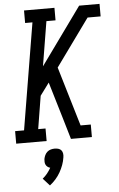

<svg xmlns="http://www.w3.org/2000/svg" viewBox="-63 -778 662 1069"><g transform="rotate(-5 267.5 -243.5)"><path d="M5 0V-70H55L154 -665H113V-735H283V-665H232L191 -416L421 -735H535V-665H462L272 -402L371 -70H428V0H311L275 -122L215 -323L164 -254L134 -70H175V0ZM172 248 135 207Q150 195 161.5 180.5Q173 166 182 150Q174 148 167.5 143Q161 138 157.5 131Q154 124 153.5 115.5Q153 107 154 99Q156 88 161 77.5Q166 67 174.5 59.5Q183 52 194 49Q205 46 216 46Q227 46 237 49Q247 52 253 59.5Q259 67 260.5 77.5Q262 88 260 99Q257 120 249.5 140.5Q242 161 231 180.5Q220 200 205 217Q190 234 172 248Z"/></g></svg>

Font: Iosevka Gothic
Style: Italic
Weight: 400
Italic angle: -9°
Monospace: yes
Designer: Belleve Invis
Foundry: Belleve Invis
Version: Version 15.5.1; ttfautohint (v1.8.4)